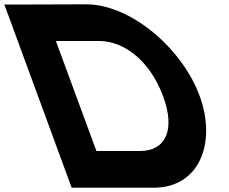

<svg xmlns="http://www.w3.org/2000/svg" viewBox="-268 -805 1061 890"><path d="M149.2 65H64.2L32.9 -20L-216.5 -699L-247.9 -784H-162.9L130.7 -785C341.8 -785 578.8 -576 657.5 -360C737.1 -144 656.6 66 444.1 65ZM179 -105H381.4C497.6 -105 547.5 -200 487.5 -360C428.9 -519 311 -614 193.4 -615H-9Z"/></svg>

Font: Nordica Plus
Style: NordicaClassicBkExtOpObl
Weight: 900
Version: Version 1.01